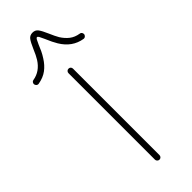

<svg xmlns="http://www.w3.org/2000/svg" viewBox="-299 -706 730 730"><g transform="rotate(-45 66.0 -340.5)"><path d="M65.9 1Q61 1 57.4 -2.7Q53.7 -6.3 53.7 -11.2V-476.1Q53.7 -481.4 57.4 -484.9Q61 -488.3 65.9 -488.3Q71.3 -488.3 74.7 -484.9Q78.1 -481.4 78.1 -476.1V-11.2Q78.1 -6.3 74.7 -2.7Q71.3 1 65.9 1ZM200.7 -540Q200.7 -534.7 196.3 -530.8Q191.9 -526.9 186.5 -527.8Q134.8 -536.1 105 -585.4Q94.7 -602.1 82 -632.3Q75.7 -646.5 72.5 -652.1Q69.3 -657.7 65.9 -657.7Q62.5 -657.7 59.3 -652.1Q56.2 -646.5 50.3 -633.3Q45.9 -622.1 39.6 -608.6Q33.2 -595.2 25.4 -583.5Q11.7 -561.5 -7.3 -547.1Q-26.4 -532.7 -54.7 -527.8Q-60.1 -526.9 -64.5 -530.8Q-68.8 -534.7 -68.8 -540Q-68.8 -544.4 -65.9 -548.1Q-63 -551.8 -58.6 -552.2Q-19 -558.6 4.9 -596.2Q13.7 -609.9 24.9 -636.7Q35.2 -660.6 43.2 -671.4Q51.3 -682.1 65.9 -682.1Q80.6 -682.1 88.6 -671.1Q96.7 -660.2 107.4 -635.3Q117.2 -612.3 125.5 -598.1Q137.2 -579.6 152.6 -567.6Q168 -555.7 190.4 -552.2Q195.3 -551.8 198 -548.1Q200.7 -544.4 200.7 -540Z"/></g></svg>

Font: Velvelyne Light
Style: Regular
Weight: 200
Designer: Manon Van der Borght et Mariel Nils
Foundry: Velvetyne
Version: Version 1.070